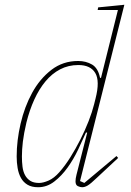

<svg xmlns="http://www.w3.org/2000/svg" viewBox="-20 -774 550 806"><path d="M140 12Q113 12 95.5 1.5Q78 -9 68 -27Q58 -45 54 -68.5Q50 -92 50 -117Q50 -184 66.5 -255Q83 -326 115 -384.5Q147 -443 195.5 -480.5Q244 -518 308 -518Q341 -518 366.5 -503Q392 -488 400 -447H404L475 -732H390L392 -743L502 -754L316 -14L334 -6L469 -119L476 -111L387 -28Q361 -3 348.5 4.5Q336 12 325 12Q317 12 307 7.5Q297 3 297 -13Q297 -24 301 -40L346 -217L341 -218Q327 -186 308 -146Q289 -106 264 -71Q239 -36 208 -12Q177 12 140 12ZM144 -6Q161 -6 184 -16Q207 -26 229 -51Q253 -78 275.5 -114Q298 -150 317.5 -188.5Q337 -227 352 -265.5Q367 -304 375 -336L381 -360Q400 -434 380 -467.5Q360 -501 309 -501Q267 -501 232.5 -483Q198 -465 171 -432.5Q144 -400 124 -356Q104 -312 91 -260Q80 -213 76 -179.5Q72 -146 72 -117Q72 -94 74.5 -74Q77 -54 85 -39Q93 -24 107 -15Q121 -6 144 -6Z"/></svg>

Font: IBM Plex Serif Thin
Style: Italic
Weight: 100
Italic angle: -14°
Designer: Mike Abbink, Paul van der Laan, Pieter van Rosmalen
Foundry: Bold Monday
Version: Version 3.001